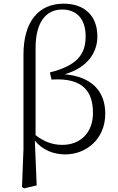

<svg xmlns="http://www.w3.org/2000/svg" viewBox="-20 -822 646 1047"><path d="M100 198 112 205 180 189 170 -55C212 -4 271 20 336 20C447 20 554 -61 554 -202C554 -324 481 -404 332 -417C457 -452 511 -536 511 -623C511 -737 440 -802 327 -802C191 -802 108 -705 108 -524V-9ZM174 -85V-560C174 -699 229 -770 319 -770C396 -770 447 -721 447 -624C447 -523 398 -464 252 -427L261 -388C436 -400 487 -319 487 -206C487 -99 419 -32 320 -32C265 -32 219 -50 174 -85Z"/></svg>

Font: Noto Serif CJK HK Light
Style: Regular
Weight: 300
Designer: Ryoko NISHIZUKA 西塚涼子 (kana & ideographs); Frank Grießhammer (Latin, Greek & Cyrillic); Wenlong ZHANG 张文龙 (bopomofo); San
Foundry: Adobe
Version: Version 2.001;hotconv 1.1.0;makeotfexe 2.6.0